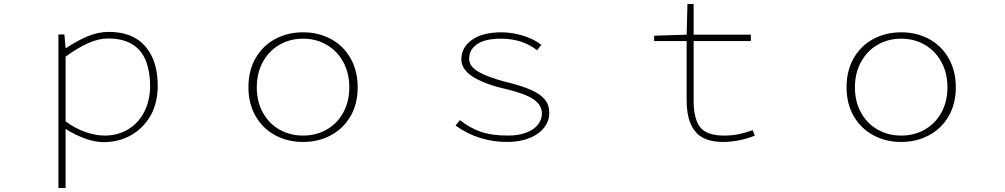

<svg xmlns="http://www.w3.org/2000/svg" viewBox="-20 -700 5040 963"><path d="M273 -527H303L309 -459H312Q367 -496 419.5 -518Q472 -540 526 -540Q646 -540 708.5 -468Q771 -396 771 -271Q771 -182 734 -118Q697 -55 635.5 -21Q574 13 501 13Q417 13 309 -53V9V243H273ZM733 -271Q733 -337 713 -392Q668 -507 523 -507Q475 -507 423 -484Q371 -461 309 -416V-91Q360 -54 411 -37Q462 -20 504 -20Q572 -20 624 -52Q676 -84 704.5 -141Q733 -198 733 -271Z M1226 -262Q1226 -346 1262 -408.5Q1298 -471 1360.5 -504.5Q1423 -538 1500 -538Q1577 -538 1639.5 -504.5Q1702 -471 1738 -408Q1774 -345 1774 -262Q1774 -179 1738 -117Q1702 -55 1639.5 -21.5Q1577 12 1500 12Q1423 12 1360.5 -21.5Q1298 -55 1262 -117.5Q1226 -180 1226 -262ZM1732 -262Q1732 -333 1702 -388.5Q1672 -444 1619 -475Q1566 -506 1500 -506Q1434 -506 1381 -475Q1328 -444 1298 -388.5Q1268 -333 1268 -262Q1268 -191 1298 -136Q1328 -81 1381 -50.5Q1434 -20 1500 -20Q1566 -20 1619 -50.5Q1672 -81 1702 -136Q1732 -191 1732 -262Z M2265 -70 2287 -98Q2333 -60 2389 -40Q2445 -20 2526 -20Q2581 -20 2620 -35Q2659 -50 2678.5 -75.5Q2698 -101 2698 -130Q2698 -174 2654.5 -203Q2611 -232 2503 -257Q2444 -270 2396 -292Q2294 -335 2294 -403Q2294 -462 2347 -500Q2400 -538 2496 -538Q2548 -538 2603.5 -521Q2659 -504 2695 -475L2674 -448Q2599 -506 2493 -506Q2413 -506 2373 -478.5Q2333 -451 2333 -405Q2333 -367 2379.5 -340Q2426 -313 2514 -290Q2596 -270 2643.5 -249Q2691 -228 2713 -200.5Q2735 -173 2735 -133Q2735 -94 2710 -61Q2685 -28 2637 -8Q2589 12 2524 12Q2380 12 2265 -70Z M3497 -14Q3424 -62 3424 -195V-494H3261V-521L3424 -526L3428 -680H3459V-526H3746V-494H3459V-190Q3459 -136 3472 -100Q3484 -60 3517.5 -40Q3551 -20 3610 -20Q3651 -20 3685 -27Q3719 -34 3755 -47L3766 -20Q3731 -5 3688 3.5Q3645 12 3608 12Q3538 12 3497 -14Z M4226 -262Q4226 -346 4262 -408.5Q4298 -471 4360.5 -504.5Q4423 -538 4500 -538Q4577 -538 4639.5 -504.5Q4702 -471 4738 -408Q4774 -345 4774 -262Q4774 -179 4738 -117Q4702 -55 4639.5 -21.5Q4577 12 4500 12Q4423 12 4360.5 -21.5Q4298 -55 4262 -117.5Q4226 -180 4226 -262ZM4732 -262Q4732 -333 4702 -388.5Q4672 -444 4619 -475Q4566 -506 4500 -506Q4434 -506 4381 -475Q4328 -444 4298 -388.5Q4268 -333 4268 -262Q4268 -191 4298 -136Q4328 -81 4381 -50.5Q4434 -20 4500 -20Q4566 -20 4619 -50.5Q4672 -81 4702 -136Q4732 -191 4732 -262Z"/></svg>

Font: Merged Yaku Han JP Thin
Style: Regular
Weight: 250
Designer: Ryoko NISHIZUKA 西塚涼子 (kana, bopomofo & ideographs); Paul D. Hunt (Latin, Greek & Cyrillic); Sandoll Communications 산돌커뮤니
Foundry: Adobe
Version: Version 2.004